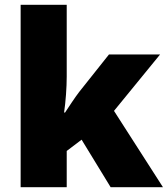

<svg xmlns="http://www.w3.org/2000/svg" viewBox="-20 -780 699 800"><path d="M258 -461Q258 -427 255 -386Q252 -345 247 -311H251Q262 -328 279.5 -354Q297 -380 310 -397L434 -553H647L455 -318L659 0H441L320 -198L258 -151V0H66V-760H258Z"/></svg>

Font: Noto Sans Lao Black
Style: Regular
Weight: 900
Designer: Monotype Design Team
Foundry: Monotype Imaging Inc.
Version: Version 2.003; ttfautohint (v1.8.4.7-5d5b)